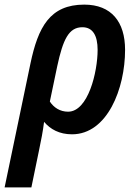

<svg xmlns="http://www.w3.org/2000/svg" viewBox="-57 -572 600 832"><path d="M75 -297 -37 240H79L112 80C121 37 129 -3 134 -44C161 -12 200 10 255 10C408 10 485 -188 485 -356C485 -477 426 -552 308 -552C159 -552 108 -454 75 -297ZM238 -88C203 -88 176 -106 159 -132L191 -285C216 -401 241 -454 300 -454C345 -454 366 -418 366 -356C366 -260 325 -88 238 -88Z"/></svg>

Font: Noto Sans SemiCondensed SemiBold
Style: Italic
Weight: 600
Width: 4
Italic angle: -12°
Designer: Monotype Design Team
Foundry: Monotype Imaging Inc.
Version: Version 2.013